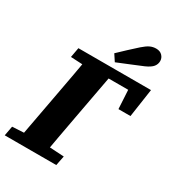

<svg xmlns="http://www.w3.org/2000/svg" viewBox="-217 -1000 1020 1120"><g transform="rotate(30 293.5 -440.0)"><path d="M488 -464 478 -643 541 -590H261L267 -655H597L569 -464ZM-10 0 2 -65 146 -73H213L350 -65L337 0ZM67 0 133 -356Q147 -430 160.5 -505Q174 -580 187 -655H361L295 -299Q281 -224 267.5 -149Q254 -74 241 0ZM96 -589 108 -655H257L250 -582H234ZM304 -734Q332 -761 360 -787Q388 -813 417 -839Q443 -862 462 -871Q481 -880 503 -880Q529 -880 544 -864.5Q559 -849 559 -828Q559 -807 545.5 -790Q532 -773 496 -757Q456 -740 415 -723.5Q374 -707 333 -690Z"/></g></svg>

Font: Source Serif 4 ExtraBold
Style: Italic
Weight: 800
Italic angle: -12°
Designer: Frank Grießhammer
Foundry: Adobe Systems Incorporated
Version: Version 4.004;hotconv 1.0.116;makeotfexe 2.5.65601